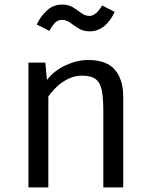

<svg xmlns="http://www.w3.org/2000/svg" viewBox="-20 -811 655 831"><path d="M103.1 0V-540H176.4L183.1 -465.1Q215.9 -506.7 265.1 -529Q314.4 -551.3 361.5 -551.3Q441 -551.3 477.2 -509.2Q513.3 -467.2 513.3 -392.3V0H427.2V-328.7Q427.2 -384.1 421 -417.9Q414.9 -451.8 395.1 -467.7Q375.4 -483.6 334.9 -483.6Q303.1 -483.6 275.1 -469.7Q247.2 -455.9 225.4 -435.1Q203.6 -414.4 189.2 -393.3V0ZM367.7 -675.4Q340.5 -675.4 320.8 -687.7Q301 -700 283.8 -712.6Q266.7 -725.1 248.2 -725.1Q230.8 -725.1 218.5 -712.8Q206.2 -700.5 193.8 -677.4L139 -705.1Q156.4 -741.5 183.8 -766.4Q211.3 -791.3 248.7 -791.3Q276.9 -791.3 296.4 -779Q315.9 -766.7 332.1 -754.4Q348.2 -742.1 367.7 -742.1Q394.9 -742.1 422.1 -787.2L476.4 -759.5Q436.9 -675.4 367.7 -675.4Z"/></svg>

Font: FiraCode Nerd Font
Style: Regular
Weight: 400
Designer: Carrois Corporate, Edenspiekermann AG, Nikita Prokopov
Foundry: Carrois Corporate, Edenspiekermann AG, Nikita Prokopov
Version: Version 6.002;Nerd Fonts 2.2.2